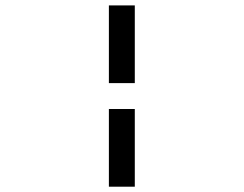

<svg xmlns="http://www.w3.org/2000/svg" viewBox="-20 -704 919 724"><path d="M390.6 -293H488.3V0H390.6ZM390.6 -683.6H488.3V-390.6H390.6Z"/></svg>

Font: BabelStone Club Penguin
Style: Regular
Weight: 400
Designer: Andrew West
Foundry: BabelStone
Version: Version 1.02 November 6, 2013